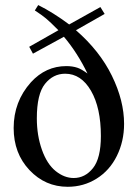

<svg xmlns="http://www.w3.org/2000/svg" viewBox="-20 -714 540 748"><path d="M229 -570.8 108.4 -504.9 93.8 -531.7 207.5 -596.2Q175.3 -628.9 158.9 -642.3Q142.6 -655.8 115.7 -673.3L128.9 -694.3Q187.5 -665 249.5 -618.7L371.1 -686.5L387.7 -659.7L275.9 -596.2Q368.7 -515.6 416 -418.7Q463.4 -321.8 463.4 -231.4Q463.4 -163.6 435.3 -106.7Q407.2 -49.8 356.4 -18.1Q305.7 13.7 243.7 13.7Q156.2 13.7 94.7 -51.5Q33.2 -116.7 33.2 -215.3Q33.2 -318.4 100.6 -393.6Q158.2 -456.5 238.3 -456.5Q262.2 -456.5 281.2 -450.2Q296.4 -445.3 320.8 -427.7Q281.7 -508.3 229 -570.8ZM233.9 -426.8Q187 -426.8 155.3 -387.2Q123.5 -347.7 123.5 -252.9Q123.5 -186.5 143.3 -130.6Q163.1 -74.7 196.8 -47.6Q230.5 -20.5 267.1 -20.5Q311.5 -20.5 342.3 -59.1Q373 -97.7 373 -184.1Q373 -293.9 334.5 -360.4Q295.9 -426.8 233.9 -426.8Z"/></svg>

Font: Jameel Khushkhat-L
Style: Regular
Weight: 400
Version: Version 3.5